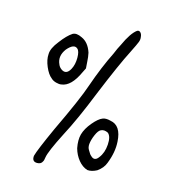

<svg xmlns="http://www.w3.org/2000/svg" viewBox="-100 -724 721 815"><g transform="rotate(15 260.5 -316.5)"><path d="M402.3 -640.6Q410.2 -645.5 417 -639.2Q423.8 -632.8 424.8 -620.1Q426.8 -609.4 422.4 -597.7Q418 -585.9 399.4 -548.8Q365.2 -482.4 306.6 -339.8Q256.8 -214.8 214.8 -135.7Q169.9 -47.9 166 -21.5Q164.1 -6.8 161.1 -2.9Q155.3 10.7 137.7 10.7Q114.3 10.7 117.2 -15.6Q124 -42 171.9 -147.5Q244.1 -298.8 265.6 -363.3Q296.9 -453.1 331.1 -521.5Q341.8 -547.9 351.6 -565.4Q377.9 -623 402.3 -640.6ZM141.6 -557.6Q157.2 -566.4 182.6 -553.7Q213.9 -540 227.5 -498Q231.4 -480.5 232.4 -459L234.4 -430.7L224.6 -411.1Q193.4 -342.8 151.4 -337.9Q141.6 -335.9 127.4 -339.8Q113.3 -343.8 105.5 -351.6Q88.9 -364.3 76.2 -394Q63.5 -423.8 65.4 -448.2Q65.4 -473.6 92.8 -507.8Q119.1 -543 141.6 -557.6ZM176.8 -502.9Q159.2 -518.6 130.9 -485.4Q105.5 -451.2 121.1 -418Q125 -407.2 135.7 -399.4Q159.2 -382.8 175.8 -413.1Q187.5 -434.6 187.5 -464.4Q187.5 -494.1 176.8 -502.9ZM357.4 -243.2Q371.1 -249 392.6 -243.2Q440.4 -235.4 444.3 -165Q447.3 -119.1 426.8 -67.4Q418 -43 392.6 -25.4Q370.1 -13.7 351.6 -15.6Q329.1 -22.5 311.5 -43.9Q293.9 -65.4 286.1 -93.8Q279.3 -128.9 286.1 -154.3Q293.9 -181.6 316.9 -209Q339.8 -236.3 357.4 -243.2ZM394.5 -191.4Q377 -200.2 363.3 -193.4Q352.5 -188.5 342.8 -166Q333 -143.6 331.1 -124Q330.1 -108.4 336.9 -98.6Q346.7 -81.1 351.6 -78.1Q370.1 -58.6 386.7 -82Q405.3 -105.5 407.7 -142.1Q410.2 -178.7 394.5 -191.4Z"/></g></svg>

Font: JasonHandwriting1
Style: Regular
Weight: 400
Version: Version 1.48.20